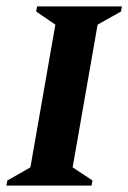

<svg xmlns="http://www.w3.org/2000/svg" viewBox="-34 -580 401 600"><path d="M-14 0 -11 -16 61 -57 139 -503 79 -544 82 -560H347L344 -544L271 -503L193 -57L255 -16L252 0Z"/></svg>

Font: Spectral SC
Style: Bold Italic
Weight: 700
Italic angle: -10°
Designer: Jean-Baptiste Levee
Foundry: Production Type
Version: Version 2.001